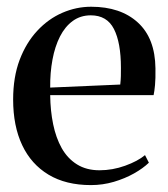

<svg xmlns="http://www.w3.org/2000/svg" viewBox="-20 -538 498 570"><path d="M250 11.5Q175.5 11.5 124 -19.5Q72.5 -50.5 45.8 -107.2Q19 -164 19 -242.5Q19 -309 38.2 -360Q57.5 -411 90.5 -446.5Q123.5 -482 165 -500Q206.5 -518 250.5 -518Q338 -518 389.2 -471.2Q440.5 -424.5 441.5 -335Q442 -304 440.2 -285.5Q438.5 -267 436 -255.5H129Q129.5 -209.5 137.8 -169.2Q146 -129 163.2 -98.2Q180.5 -67.5 208.5 -50Q236.5 -32.5 275.5 -32.5Q314 -32.5 351.5 -46Q389 -59.5 410.5 -77.5L422 -55Q405 -38.5 378 -23.2Q351 -8 318 1.8Q285 11.5 250 11.5ZM129 -278 337 -287Q338.5 -300.5 338.8 -312.2Q339 -324 339 -336.5Q339 -411.5 318.2 -452Q297.5 -492.5 249.5 -492.5Q219 -492.5 196 -475.8Q173 -459 158 -429.5Q143 -400 135.8 -361Q128.5 -322 129 -278Z"/></svg>

Font: Merriweather 144pt
Style: Regular
Weight: 400
Version: Version 2.100